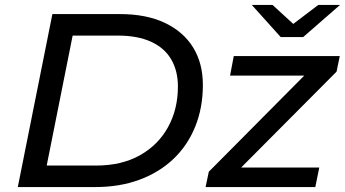

<svg xmlns="http://www.w3.org/2000/svg" viewBox="-20 -757 1396 777"><path d="M52 0 192 -700H466Q572 -700 647 -664.5Q722 -629 761.5 -565Q801 -501 801 -413Q801 -321 770 -244.5Q739 -168 681.5 -113.5Q624 -59 544 -29.5Q464 0 365 0ZM169 -87H368Q472 -87 546 -128.5Q620 -170 660 -242.5Q700 -315 700 -407Q700 -470 673 -516.5Q646 -563 591.5 -588Q537 -613 456 -613H274ZM812 0 825 -62 1244 -484 1263 -451H911L926 -530H1355L1342 -467L923 -46L903 -79H1272L1256 0ZM1116 -607 999 -737H1083L1203 -627H1123L1268 -737H1356L1207 -607Z"/></svg>

Font: Montserrat Thin Medium
Style: Italic
Weight: 500
Italic angle: -11.3°
Version: Version 9.000